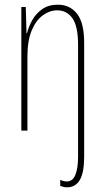

<svg xmlns="http://www.w3.org/2000/svg" viewBox="-20 -557 448 819"><path d="M266 242Q257 242 250 240Q243 238 237 236V210Q251 217 265 217Q290 217 301.5 189Q313 161 313 112V-365Q313 -445 289 -479Q265 -513 224 -513Q192 -513 162.5 -491.5Q133 -470 115 -426.5Q97 -383 97 -316V0H71V-527H90L93 -415H95Q102 -443 117.5 -471Q133 -499 160 -518Q187 -537 227 -537Q278 -537 308.5 -498.5Q339 -460 339 -375V112Q339 179 320.5 210.5Q302 242 266 242Z"/></svg>

Font: Noto Sans Thai ExtCond Thin
Style: Regular
Weight: 100
Width: 2
Designer: Monotype Design Team
Foundry: Monotype Imaging Inc.
Version: Version 2.002; ttfautohint (v1.8.4.7-5d5b)